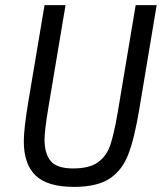

<svg xmlns="http://www.w3.org/2000/svg" viewBox="-20 -718 640 750"><path d="M236 -698 169 -298Q154 -208 154 -173Q154 -117 178.5 -88.5Q203 -60 266 -60Q329 -60 362.5 -84Q396 -108 410.5 -150.5Q425 -193 439 -274L510 -698H592L524 -291Q505 -176 480.5 -113.5Q456 -51 407 -19.5Q358 12 269 12Q165 12 119 -32.5Q73 -77 73 -166Q73 -215 91 -323L154 -698Z"/></svg>

Font: iA Writer Mono V
Style: Regular
Weight: 400
Italic angle: -9.5°
Designer: Mike Abbink, Paul van der Laan, Pieter van Rosmalen
Foundry: Bold Monday
Version: Version 2.000